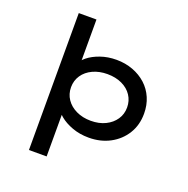

<svg xmlns="http://www.w3.org/2000/svg" viewBox="-162 -893 1237 1265"><g transform="rotate(20 456.0 -260.0)"><path d="M176 220V-740H300V-407L278 -416Q285 -445 319 -472.5Q353 -500 404.5 -518Q456 -536 516 -536Q578 -536 631.5 -516Q685 -496 724.5 -460Q764 -424 785.5 -374Q807 -324 807 -264Q807 -184 769 -122.5Q731 -61 665.5 -26Q600 9 517 9Q454 9 401 -10.5Q348 -30 313 -59.5Q278 -89 270 -117L300 -131V220ZM492 -100Q550 -100 594 -121.5Q638 -143 663 -180Q688 -217 688 -264Q688 -311 663.5 -348Q639 -385 594.5 -406Q550 -427 492 -427Q435 -427 390 -406Q345 -385 320 -348Q295 -311 295 -264Q295 -217 320 -180Q345 -143 390 -121.5Q435 -100 492 -100Z"/></g></svg>

Font: Lexend Peta Medium
Style: Regular
Weight: 500
Designer: Bonnie Shaver-Troup, Thomas Jockin
Foundry: Lexend
Version: Version 1.007